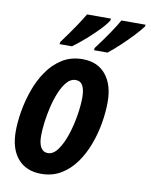

<svg xmlns="http://www.w3.org/2000/svg" viewBox="-86 -830 708 903"><g transform="rotate(10 267.5 -378.0)"><path d="M172.9 9.8Q101.1 9.8 61 -36.6Q21 -83 21 -167Q21 -209.5 29.5 -261Q38.1 -312.5 56.2 -364.3Q74.2 -416 103.8 -459.2Q133.3 -502.4 175.3 -528.8Q217.3 -555.2 272.9 -555.2Q343.8 -555.2 383.3 -507.6Q422.9 -460 422.9 -377Q422.9 -329.1 413.8 -275.9Q404.8 -222.7 385.7 -171.9Q366.7 -121.1 337.2 -80.1Q307.6 -39.1 266.6 -14.6Q225.6 9.8 172.9 9.8ZM187 -91.8Q213.4 -91.8 234.6 -121.6Q255.9 -151.4 271 -197Q286.1 -242.7 293.9 -291.3Q301.8 -339.8 301.8 -377.9Q301.8 -414.1 291 -433.6Q280.3 -453.1 256.8 -453.1Q234.4 -453.1 216.1 -432.6Q197.8 -412.1 183.8 -378.9Q169.9 -345.7 160.6 -306.9Q151.4 -268.1 146.7 -231Q142.1 -193.8 142.1 -166Q142.1 -130.9 153.3 -111.3Q164.6 -91.8 187 -91.8ZM316.9 -606 318.8 -617.2Q356 -666.5 381.6 -704.6Q407.2 -742.7 419.9 -766.1H535.2L534.2 -757.8Q520.5 -738.8 493.9 -710.4Q467.3 -682.1 437 -653.8Q406.7 -625.5 381.8 -606ZM152.8 -606 154.8 -617.2Q191.9 -667.5 217.5 -705.6Q243.2 -743.7 255.9 -766.1H370.1L369.1 -757.8Q357.4 -737.8 330.8 -710.2Q304.2 -682.6 272.5 -654.8Q240.7 -627 211.9 -606Z"/></g></svg>

Font: Open Sans Condensed
Style: Bold Italic
Weight: 700
Width: 3
Italic angle: -12°
Designer: Monotype Design Team
Foundry: Monotype Imaging Inc.
Version: Version 3.003; ttfautohint (v1.8.4)